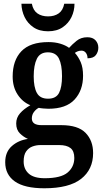

<svg xmlns="http://www.w3.org/2000/svg" viewBox="-20 -774 554 1031"><path d="M218 237Q112 237 60 200.5Q8 164 8 97Q8 42 43.5 10.5Q79 -21 130 -28Q107 -38 87 -57.5Q67 -77 67 -111Q67 -142 87.5 -165.5Q108 -189 143 -209Q101 -226 74.5 -266.5Q48 -307 48 -363Q48 -450 95 -499Q142 -548 240 -548Q275 -548 303.5 -539.5Q332 -531 351 -517Q368 -536 391.5 -555Q415 -574 449 -574Q478 -574 493 -557.5Q508 -541 508 -518Q508 -496 495 -478.5Q482 -461 450 -461Q450 -479 441 -490.5Q432 -502 418 -502Q406 -502 397.5 -498.5Q389 -495 382 -490Q401 -469 413.5 -440Q426 -411 426 -367Q426 -289 380.5 -239.5Q335 -190 240 -190Q229 -190 212.5 -191.5Q196 -193 188 -195Q174 -188 162.5 -173Q151 -158 151 -138Q151 -102 203 -102H309Q399 -102 439.5 -60.5Q480 -19 480 48Q480 136 415.5 186.5Q351 237 218 237ZM238 -244Q281 -244 297 -275Q313 -306 313 -365Q313 -426 296.5 -459.5Q280 -493 237 -493Q195 -493 178 -458.5Q161 -424 161 -364Q161 -306 178 -275Q195 -244 238 -244ZM220 183Q307 183 343 152.5Q379 122 379 74Q379 37 358.5 21Q338 5 298 5H196Q175 5 154.5 12.5Q134 20 120.5 39Q107 58 107 93Q107 134 134.5 158.5Q162 183 220 183ZM238 -606Q191 -606 159.5 -627.5Q128 -649 112 -682.5Q96 -716 95 -754H151Q158 -718 181 -702Q204 -686 238 -686Q272 -686 295 -702Q318 -718 325 -754H380Q380 -716 364 -682.5Q348 -649 316.5 -627.5Q285 -606 238 -606Z"/></svg>

Font: Noto Serif Georgian SemiCondensed SemiBold
Style: Regular
Weight: 600
Width: 4
Designer: Monotype Design Team, Akaki Razmadze
Foundry: Google LLC
Version: Version 2.003; ttfautohint (v1.8.4.7-5d5b)